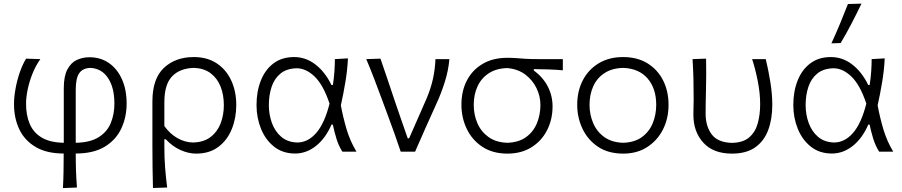

<svg xmlns="http://www.w3.org/2000/svg" viewBox="-20 -812 4830 1028"><path d="M317 195Q319.5 148.5 320.2 104.8Q321 61 321 10Q231 10 171.8 -24.5Q112.5 -59 83.8 -118.8Q55 -178.5 55 -255.5Q55 -291.5 62.8 -335.2Q70.5 -379 85 -421.8Q99.5 -464.5 119.5 -498L196 -495.5Q171.5 -461 154.5 -419Q137.5 -377 128.5 -334.2Q119.5 -291.5 119.5 -255.5Q119.5 -195.5 139 -149Q158.5 -102.5 202.8 -75.8Q247 -49 321.5 -47.5V-340Q321.5 -404 340.8 -440.2Q360 -476.5 391.2 -491Q422.5 -505.5 459 -505.5Q518 -505.5 562.8 -474.8Q607.5 -444 632.8 -388Q658 -332 658 -258Q658 -185 629.5 -124Q601 -63 540.8 -26.5Q480.5 10 385.5 10Q385.5 60 387 102.8Q388.5 145.5 392 192ZM385.5 -331.5V-47.5Q463.5 -49 508.8 -77.8Q554 -106.5 573.2 -153.5Q592.5 -200.5 592.5 -257.5Q592.5 -343 558.2 -394.5Q524 -446 463 -448.5Q423 -447 404.2 -420.2Q385.5 -393.5 385.5 -331.5Z M799 194.5Q797.5 139 796.8 86.2Q796 33.5 796 -27.5V-269.5Q796 -390.5 857.5 -448.5Q919 -506.5 1017.5 -506.5Q1089.5 -506.5 1140.2 -473Q1191 -439.5 1218 -381.2Q1245 -323 1245 -249.5Q1245 -180 1221 -120.8Q1197 -61.5 1149.2 -25.5Q1101.5 10.5 1029.5 10.5Q989 10.5 945.8 -9Q902.5 -28.5 867.5 -66.5H860V-25Q860 34 864 85.2Q868 136.5 875 192ZM1013.5 -49Q1071.5 -50.5 1108 -78.8Q1144.5 -107 1161.5 -152Q1178.5 -197 1178.5 -249Q1178.5 -304.5 1160.8 -349Q1143 -393.5 1107.2 -420.2Q1071.5 -447 1017 -448.5Q942 -446 901 -402.8Q860 -359.5 860 -265V-137Q890.5 -94.5 930.8 -72Q971 -49.5 1013.5 -49Z M1560 10Q1494 10 1447.8 -26.5Q1401.5 -63 1377.5 -122.5Q1353.5 -182 1353.5 -249.5Q1353.5 -323 1376.8 -381.2Q1400 -439.5 1444.8 -473Q1489.5 -506.5 1554.5 -506.5Q1617.5 -506.5 1669.2 -466.5Q1721 -426.5 1754.5 -357H1762.5Q1768 -394.5 1770.5 -429.2Q1773 -464 1773 -495.5L1843 -499.5Q1840 -437 1829.2 -372.5Q1818.5 -308 1805 -248Q1816.5 -185.5 1835.2 -121.5Q1854 -57.5 1888.5 0H1813Q1792.5 -32.5 1781 -70.8Q1769.5 -109 1762 -145H1755Q1722.5 -70.5 1671.2 -30.2Q1620 10 1560 10ZM1572 -49Q1629 -49.5 1673.2 -100.2Q1717.5 -151 1744.5 -257Q1711.5 -356.5 1665.2 -401.5Q1619 -446.5 1568 -446.5Q1515 -445 1482.2 -418.5Q1449.5 -392 1434.5 -347.8Q1419.5 -303.5 1419.5 -249Q1419.5 -198.5 1436 -153.2Q1452.5 -108 1486.2 -79.2Q1520 -50.5 1572 -49Z M2125.5 0Q2110 -47 2092.8 -94.8Q2075.5 -142.5 2059 -187.5L2026.5 -275.5Q2006.5 -329.5 1985.2 -385.5Q1964 -441.5 1941 -495.5L2017 -498Q2033.5 -451 2052.5 -394.5Q2071.5 -338 2091.2 -279Q2111 -220 2130 -166L2163 -71.5H2170.5L2262.5 -281Q2287 -338.5 2298.2 -390.2Q2309.5 -442 2311.5 -495.5H2386Q2381 -434.5 2361.2 -372.2Q2341.5 -310 2317.5 -258.5Q2288.5 -194 2259.2 -129Q2230 -64 2202.5 0Z M2697 10.5Q2618 10.5 2563 -25.8Q2508 -62 2479.2 -121.8Q2450.5 -181.5 2450.5 -251.5Q2450.5 -325 2480 -381.5Q2509.5 -438 2564.5 -470.2Q2619.5 -502.5 2696 -502.5Q2723 -502.5 2744.8 -500.8Q2766.5 -499 2793.5 -497.2Q2820.5 -495.5 2863.5 -495.5H2993.5V-435.5Q2957.5 -439 2919 -440.2Q2880.5 -441.5 2838 -442V-434.5Q2887.5 -398.5 2913 -348.8Q2938.5 -299 2938.5 -242.5Q2938.5 -172 2909 -114.5Q2879.5 -57 2825.2 -23.2Q2771 10.5 2697 10.5ZM2696.5 -47.5Q2757.5 -49.5 2796.8 -78Q2836 -106.5 2854.8 -152.2Q2873.5 -198 2873.5 -250.5Q2873.5 -296 2852.8 -339.5Q2832 -383 2792.5 -412.8Q2753 -442.5 2696.5 -447.5Q2637 -446 2596.8 -419.5Q2556.5 -393 2536.5 -349Q2516.5 -305 2516.5 -251Q2516.5 -197.5 2536.2 -152Q2556 -106.5 2596 -78Q2636 -49.5 2696.5 -47.5Z M3317 10.5Q3237 10.5 3182.2 -26Q3127.5 -62.5 3099 -122.2Q3070.5 -182 3070.5 -251Q3070.5 -325 3100.8 -382.8Q3131 -440.5 3186.2 -473.5Q3241.5 -506.5 3316 -506.5Q3392.5 -506.5 3447 -472.8Q3501.5 -439 3530.5 -381.2Q3559.5 -323.5 3559.5 -251Q3559.5 -177.5 3529.5 -118.5Q3499.5 -59.5 3445 -24.5Q3390.5 10.5 3317 10.5ZM3316.5 -47.5Q3377.5 -49.5 3416.8 -78Q3456 -106.5 3474.8 -152.2Q3493.5 -198 3493.5 -251Q3493.5 -338.5 3447.2 -392Q3401 -445.5 3316.5 -448.5Q3257 -447 3216.8 -420.8Q3176.5 -394.5 3156.5 -350.2Q3136.5 -306 3136.5 -251Q3136.5 -198.5 3156 -152.8Q3175.5 -107 3215.5 -78.2Q3255.5 -49.5 3316.5 -47.5Z M3899 10.5Q3799 10.5 3745.8 -48Q3692.5 -106.5 3692.5 -197.5Q3692.5 -222 3693.2 -240.8Q3694 -259.5 3694 -277Q3694 -338.5 3692.8 -389.8Q3691.5 -441 3688 -495.5L3760.5 -498Q3762 -408 3760 -332.5Q3758 -257 3758 -204.5Q3758 -135.5 3790.8 -92.2Q3823.5 -49 3899.5 -47Q3959.5 -48.5 3992 -77Q4024.5 -105.5 4037.2 -152Q4050 -198.5 4050 -254Q4050 -313.5 4037 -378.8Q4024 -444 4007 -495.5H4080Q4093 -443 4104 -376.2Q4115 -309.5 4115 -251Q4115 -174 4092.8 -115Q4070.5 -56 4023 -22.8Q3975.5 10.5 3899 10.5Z M4434 10Q4368 10 4321.8 -26.5Q4275.5 -63 4251.5 -122.5Q4227.5 -182 4227.5 -249.5Q4227.5 -323 4250.8 -381.2Q4274 -439.5 4318.8 -473Q4363.5 -506.5 4428.5 -506.5Q4491.5 -506.5 4543.2 -466.5Q4595 -426.5 4628.5 -357H4636.5Q4642 -394.5 4644.5 -429.2Q4647 -464 4647 -495.5L4717 -499.5Q4714 -437 4703.2 -372.5Q4692.5 -308 4679 -248Q4690.5 -185.5 4709.2 -121.5Q4728 -57.5 4762.5 0H4687Q4666.5 -32.5 4655 -70.8Q4643.5 -109 4636 -145H4629Q4596.5 -70.5 4545.2 -30.2Q4494 10 4434 10ZM4446 -49Q4503 -49.5 4547.2 -100.2Q4591.5 -151 4618.5 -257Q4585.5 -356.5 4539.2 -401.5Q4493 -446.5 4442 -446.5Q4389 -445 4356.2 -418.5Q4323.5 -392 4308.5 -347.8Q4293.5 -303.5 4293.5 -249Q4293.5 -198.5 4310 -153.2Q4326.5 -108 4360.2 -79.2Q4394 -50.5 4446 -49ZM4431.5 -580Q4456 -633 4477.8 -685.5Q4499.5 -738 4520 -790.5L4592.5 -792.5Q4566.5 -738.5 4539 -685.5Q4511.5 -632.5 4481 -581.5Z"/></svg>

Font: Commissioner Flair Light
Style: Regular
Weight: 300
Designer: Kostas Bartsokas
Foundry: Kostas Bartsokas
Version: Version 1.000; ttfautohint (v1.8.3)